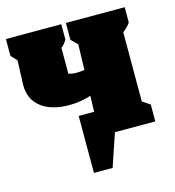

<svg xmlns="http://www.w3.org/2000/svg" viewBox="-110 -578 734 804"><g transform="rotate(-15 257.0 -176.5)"><path d="M175 -159Q96 -159 52 -193.5Q8 -228 8 -289L12 -396L-12 -422V-495H228V-428Q217 -410 203 -399V-287Q210 -285 218 -283.5Q226 -282 237 -282Q253 -282 272 -285L275 -395L248 -422V-495H503V-429Q492 -412 470 -395V-95L503 -73V0H328L280 142H199V-105H266L268 -174Q221 -159 175 -159Z"/></g></svg>

Font: Piazzolla Black
Style: Regular
Weight: 900
Designer: Juan Pablo del Peral
Foundry: Huerta Tipografica
Version: Version 1.330